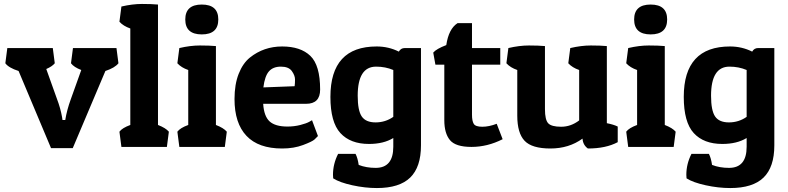

<svg xmlns="http://www.w3.org/2000/svg" viewBox="-20 -743 3986 971"><path d="M348 6H238L74 -384Q24 -400 7 -423L17 -500H247L257 -423Q244 -407 214 -394L268 -243Q286 -196 294 -150L296 -136H310Q318 -186 338 -241L391 -389Q354 -403 339 -423L349 -500H569L579 -423Q561 -400 513 -384Z M594 -710Q650 -723 698 -723Q746 -723 779 -720V-111Q818 -96 834 -77L824 0H594L584 -77Q598 -96 639 -111V-599Q604 -611 584 -633Z M887 -500Q943 -513 991 -513Q1039 -513 1072 -510V-111Q1111 -96 1127 -77L1117 0H887L877 -77Q891 -96 932 -111V-389Q897 -401 877 -423ZM1000.5 -569Q917 -569 917 -644.5Q917 -720 1000.5 -720Q1084 -720 1084 -644.5Q1084 -569 1000.5 -569Z M1407 8Q1287 8 1226.5 -56Q1166 -120 1166 -242Q1166 -316 1187 -369.5Q1208 -423 1244 -452Q1314 -508 1407 -508Q1500 -508 1549.5 -460.5Q1599 -413 1599 -290Q1599 -218 1528 -218H1311Q1315 -155 1343.5 -129Q1372 -103 1434 -103Q1468 -103 1499 -111Q1530 -119 1544 -127L1558 -135L1588 -55Q1582 -48 1570.5 -37.5Q1559 -27 1512.5 -9.5Q1466 8 1407 8ZM1470 -307Q1472 -321 1472 -341Q1472 -361 1456 -383.5Q1440 -406 1400.5 -406Q1361 -406 1340 -382Q1319 -358 1312 -301Z M1880 106Q1969 106 1969 -1V-45Q1920 -15 1846 -15Q1752 -15 1701.5 -70Q1651 -125 1651 -253Q1651 -508 1885 -508Q1945 -508 1997 -482Q2007 -500 2027 -500H2109V-8Q2109 102 2054.5 155Q2000 208 1886 208Q1826 208 1762 194Q1698 180 1665 159Q1664 150 1664 141Q1664 86 1690 35H1778Q1789 56 1794 91Q1832 106 1880 106ZM1969 -152V-389Q1929 -406 1882 -406Q1789 -406 1789 -259Q1789 -184 1809.5 -154Q1830 -124 1879.5 -124Q1929 -124 1969 -152Z M2367 -626V-500H2510V-416H2367V-163Q2367 -131 2376 -116.5Q2385 -102 2419 -102Q2453 -102 2492 -117L2522 -39Q2445 0 2364.5 0Q2284 0 2255.5 -34.5Q2227 -69 2227 -135V-416H2182L2171 -477Q2187 -496 2237 -515Q2249 -597 2294 -626Z M2926 -42Q2857 8 2763.5 8Q2670 8 2633 -31Q2596 -70 2596 -158V-389Q2561 -401 2541 -423L2551 -500Q2607 -513 2655 -513Q2703 -513 2736 -510V-191Q2736 -137 2752.5 -119.5Q2769 -102 2818 -102Q2867 -102 2909 -134V-389Q2874 -401 2854 -423L2864 -500Q2920 -513 2968 -513Q3016 -513 3049 -510V-120Q3084 -113 3104 -103V-24Q3044 8 2953 8Q2928 -10 2926 -42Z M3157 -500Q3213 -513 3261 -513Q3309 -513 3342 -510V-111Q3381 -96 3397 -77L3387 0H3157L3147 -77Q3161 -96 3202 -111V-389Q3167 -401 3147 -423ZM3270.5 -569Q3187 -569 3187 -644.5Q3187 -720 3270.5 -720Q3354 -720 3354 -644.5Q3354 -569 3270.5 -569Z M3667 106Q3756 106 3756 -1V-45Q3707 -15 3633 -15Q3539 -15 3488.5 -70Q3438 -125 3438 -253Q3438 -508 3672 -508Q3732 -508 3784 -482Q3794 -500 3814 -500H3896V-8Q3896 102 3841.5 155Q3787 208 3673 208Q3613 208 3549 194Q3485 180 3452 159Q3451 150 3451 141Q3451 86 3477 35H3565Q3576 56 3581 91Q3619 106 3667 106ZM3756 -152V-389Q3716 -406 3669 -406Q3576 -406 3576 -259Q3576 -184 3596.5 -154Q3617 -124 3666.5 -124Q3716 -124 3756 -152Z"/></svg>

Font: Patua One
Style: Regular
Weight: 400
Designer: luciano Vergara
Foundry: Luciano Vergara
Version: Version 1.002